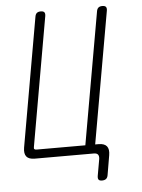

<svg xmlns="http://www.w3.org/2000/svg" viewBox="-59 -786 718 972"><g transform="rotate(-5 300.0 -300.0)"><path d="M450 115Q448 128 440.5 134Q433 140 420 140Q407 140 402.5 134Q398 128 400 115L415 30Q417 15 411 7.5Q405 0 390 0H90Q60 0 48 -15Q36 -30 41 -60L156 -715Q158 -728 165 -734Q172 -740 185 -740Q198 -740 203 -734Q208 -728 206 -715L91 -60Q89 -52 92 -48.5Q95 -45 103 -45H351L469 -715Q471 -728 478 -734Q485 -740 498 -740Q511 -740 516 -734Q521 -728 519 -715L401 -45H418Q448 -45 460 -30Q472 -15 467 15Z"/></g></svg>

Font: Maple Mono NL Thin
Style: Italic
Weight: 250
Italic angle: -10°
Monospace: yes
Designer: subframe7536
Version: Version 7.000